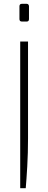

<svg xmlns="http://www.w3.org/2000/svg" viewBox="-20 -750 254 1007"><path d="M95 -637Q82 -637 82 -650V-717Q82 -730 95 -730H120Q126 -730 129 -726Q132 -722 132 -717V-650Q132 -637 120 -637ZM86 237V-532H127V-24Q127 53 123 122Q119 191 115 237Z"/></svg>

Font: Exo Thin ExtraLight
Style: Regular
Weight: 250
Version: Version 2.000